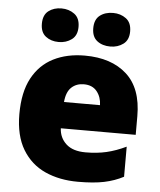

<svg xmlns="http://www.w3.org/2000/svg" viewBox="-54 -814 727 871"><g transform="rotate(5 309.0 -378.5)"><path d="M315 -563Q436 -563 506 -500Q576 -437 576 -310V-225H235Q237 -182 267.5 -154Q298 -126 356 -126Q408 -126 451 -136Q494 -146 540 -168V-31Q500 -10 452.5 0Q405 10 333 10Q249 10 183.5 -19.5Q118 -49 80 -112Q42 -175 42 -273Q42 -373 76.5 -437Q111 -501 172.5 -532Q234 -563 315 -563ZM322 -433Q288 -433 265.5 -412Q243 -391 239 -345H403Q402 -382 381.5 -407.5Q361 -433 322 -433ZM108 -690Q108 -730 132 -748.5Q156 -767 191 -767Q225 -767 250 -748.5Q275 -730 275 -690Q275 -651 250 -632.5Q225 -614 191 -614Q156 -614 132 -632.5Q108 -651 108 -690ZM342 -690Q342 -730 366 -748.5Q390 -767 426 -767Q460 -767 485 -748.5Q510 -730 510 -690Q510 -651 485 -632.5Q460 -614 426 -614Q390 -614 366 -632.5Q342 -651 342 -690Z"/></g></svg>

Font: Noto Sans Oriya Blk
Style: Regular
Weight: 900
Designer: Amélie Bonet and Sol Matas
Foundry: Google LLC
Version: Version 2.006; ttfautohint (v1.8.4.7-5d5b)